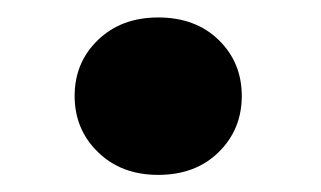

<svg xmlns="http://www.w3.org/2000/svg" viewBox="-20 -441 369 221"><path d="M162.1 -239.7Q119.6 -239.7 92.8 -265.9Q65.9 -292 65.9 -330.6Q65.9 -369.1 92.8 -395Q119.6 -420.9 162.1 -420.9Q205.1 -420.9 231.7 -395Q258.3 -369.1 258.3 -330.6Q258.3 -292 231.7 -265.9Q205.1 -239.7 162.1 -239.7Z"/></svg>

Font: Heebo Black
Style: Regular
Weight: 900
Designer: Oded Ezer
Foundry: Ezer Type House
Version: Version 3.100